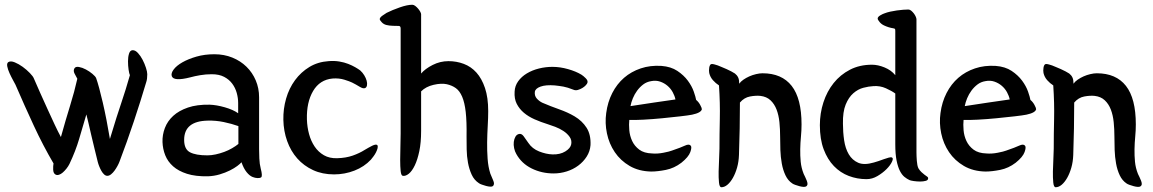

<svg xmlns="http://www.w3.org/2000/svg" viewBox="-20 -680 4845 807"><path d="M205 7Q161 -68 122 -152Q83 -236 45 -324Q42 -330 34.5 -343.5Q27 -357 20 -372.5Q13 -388 10.5 -401Q8 -414 15 -419Q25 -425 42 -418Q59 -411 75.5 -399Q92 -387 105.5 -373Q119 -359 122 -351Q134 -323 149 -289.5Q164 -256 179.5 -222Q195 -188 209.5 -157Q224 -126 236 -104Q256 -176 274.5 -235.5Q293 -295 305 -349Q300 -358 293.5 -370.5Q287 -383 293 -393Q298 -401 312 -398.5Q326 -396 341 -388Q356 -380 368.5 -369.5Q381 -359 384 -352Q396 -318 412 -249Q428 -180 442 -96Q458 -150 469.5 -185.5Q481 -221 490.5 -249.5Q500 -278 508 -303.5Q516 -329 526 -364Q523 -370 520.5 -387Q518 -404 518 -422.5Q518 -441 522.5 -455Q527 -469 538 -469Q549 -469 560 -457Q571 -445 579.5 -428.5Q588 -412 593.5 -395Q599 -378 599 -368Q599 -348 595 -336Q571 -255 542.5 -169.5Q514 -84 482 0Q479 8 473.5 18Q468 28 461.5 37Q455 46 447 52.5Q439 59 431 59Q424 59 417.5 53Q411 47 406 38Q401 29 397 19Q393 9 391 1Q385 -24 377.5 -54Q370 -84 363.5 -112.5Q357 -141 351.5 -164.5Q346 -188 343 -199Q327 -145 312.5 -95.5Q298 -46 272 9Q267 19 259.5 28.5Q252 38 244 45Q236 52 228 54.5Q220 57 214 54Q204 49 203.5 33Q203 17 205 7Z M981 -247Q981 -268 975 -289.5Q969 -311 956 -328.5Q943 -346 922 -357Q901 -368 870 -368Q845 -368 821.5 -364Q798 -360 780 -355Q710 -337 702 -360Q698 -372 710 -388Q722 -404 746.5 -418Q771 -432 805.5 -442Q840 -452 881 -452Q922 -452 956.5 -438Q991 -424 1016 -399.5Q1041 -375 1055 -342Q1069 -309 1069 -271V-53Q1069 -38 1070 -14Q1071 10 1076 29Q1084 59 1078 65Q1073 69 1062.5 68.5Q1052 68 1042 64Q1029 59 1016.5 43.5Q1004 28 995 2Q990 8 977.5 17.5Q965 27 946 36.5Q927 46 903.5 53Q880 60 854 61Q802 62 766 50.5Q730 39 707.5 19Q685 -1 674.5 -27.5Q664 -54 663 -83Q662 -113 673 -142Q684 -171 708 -193Q732 -215 770 -228Q808 -241 861 -240Q890 -239 925 -229Q960 -219 981 -204ZM982 -150Q954 -160 920.5 -167Q887 -174 853 -173Q754 -171 754 -92Q754 -53 778.5 -40Q803 -27 852 -27Q868 -27 886.5 -31Q905 -35 922.5 -41.5Q940 -48 955.5 -57Q971 -66 982 -75Z M1494 -384Q1504 -375 1511 -363.5Q1518 -352 1521 -341Q1524 -330 1522.5 -321.5Q1521 -313 1515 -310Q1507 -306 1491.5 -315.5Q1476 -325 1460 -333Q1450 -338 1427.5 -345Q1405 -352 1378 -350Q1324 -345 1296 -297.5Q1268 -250 1270 -178Q1271 -146 1279 -116.5Q1287 -87 1302.5 -64Q1318 -41 1341.5 -27.5Q1365 -14 1397 -15Q1434 -16 1462.5 -26Q1491 -36 1513 -50Q1520 -54 1528.5 -59Q1537 -64 1544.5 -67.5Q1552 -71 1557.5 -72Q1563 -73 1566 -70Q1569 -65 1567 -57Q1565 -49 1560.5 -40Q1556 -31 1550 -23Q1544 -15 1539 -9Q1511 21 1470 37Q1429 53 1384 53Q1335 53 1296 35Q1257 17 1229.5 -14Q1202 -45 1187 -87Q1172 -129 1171 -176Q1170 -222 1182.5 -265.5Q1195 -309 1220 -343Q1245 -377 1280.5 -398.5Q1316 -420 1361 -423Q1385 -425 1406 -421.5Q1427 -418 1443.5 -411.5Q1460 -405 1473 -397.5Q1486 -390 1494 -384Z M1664 -560Q1664 -571 1656 -571Q1647 -571 1631.5 -571.5Q1616 -572 1604 -575Q1592 -578 1584 -587Q1576 -596 1576 -599Q1576 -606 1587 -614Q1598 -622 1605 -626Q1629 -638 1660.5 -649Q1692 -660 1713 -660Q1719 -660 1725.5 -655Q1732 -650 1737.5 -643.5Q1743 -637 1746.5 -630.5Q1750 -624 1750 -620V-371Q1767 -391 1798.5 -407Q1830 -423 1865 -423Q1899 -423 1929.5 -411.5Q1960 -400 1982.5 -375Q2005 -350 2018.5 -310Q2032 -270 2032 -213Q2032 -185 2030 -151Q2028 -117 2027.5 -82Q2027 -47 2029.5 -12.5Q2032 22 2041 50Q2046 63 2053 78.5Q2060 94 2052 102Q2048 105 2040 104.5Q2032 104 2023 101.5Q2014 99 2005.5 96Q1997 93 1993 90Q1973 77 1962.5 54Q1952 31 1947 4Q1942 -23 1941.5 -52Q1941 -81 1941 -107Q1942 -169 1937.5 -209Q1933 -249 1922.5 -273.5Q1912 -298 1896 -309.5Q1880 -321 1858 -326Q1835 -331 1802.5 -323.5Q1770 -316 1750 -296V-130Q1750 -81 1742.5 -45Q1735 -9 1723.5 15Q1712 39 1698.5 50Q1685 61 1673 59Q1666 58 1664 39Q1662 20 1662 -7.5Q1662 -35 1663 -65Q1664 -95 1664 -119Z M2143 -295Q2144 -319 2158 -338.5Q2172 -358 2194.5 -371.5Q2217 -385 2245 -392Q2273 -399 2302 -399Q2334 -399 2367.5 -389.5Q2401 -380 2424 -366Q2432 -361 2442 -351Q2452 -341 2449 -332Q2448 -328 2442 -321.5Q2436 -315 2427.5 -310Q2419 -305 2409 -302Q2399 -299 2390 -303Q2365 -313 2348 -316Q2331 -319 2312 -321Q2274 -324 2252 -316Q2230 -308 2228 -294Q2226 -277 2236.5 -265.5Q2247 -254 2260 -248Q2295 -233 2330.5 -220.5Q2366 -208 2395 -191Q2427 -172 2445.5 -143Q2464 -114 2462 -70Q2460 -44 2446 -22Q2432 0 2410.5 16Q2389 32 2362 40.5Q2335 49 2307 49Q2257 49 2214.5 28Q2172 7 2150 -33Q2144 -43 2141 -57Q2138 -71 2139.5 -83.5Q2141 -96 2146.5 -105.5Q2152 -115 2162 -117Q2172 -119 2180.5 -108Q2189 -97 2201 -79Q2217 -55 2246 -43.5Q2275 -32 2302 -31Q2334 -30 2356 -43.5Q2378 -57 2381 -74Q2384 -91 2374 -105Q2364 -119 2348 -129.5Q2332 -140 2313.5 -147Q2295 -154 2282 -158Q2253 -167 2227 -178.5Q2201 -190 2182 -206Q2163 -222 2152 -243.5Q2141 -265 2143 -295Z M2717 41Q2665 40 2626.5 17.5Q2588 -5 2564 -40.5Q2540 -76 2531 -119.5Q2522 -163 2528 -205Q2534 -251 2553.5 -289Q2573 -327 2603 -353Q2633 -379 2673 -392.5Q2713 -406 2760 -403Q2800 -400 2827 -382Q2854 -364 2871 -341Q2888 -318 2896 -295Q2904 -272 2906 -260Q2916 -252 2923 -239Q2930 -226 2930 -221Q2927 -206 2889 -198Q2874 -195 2839 -191Q2804 -187 2763.5 -183Q2723 -179 2684.5 -177Q2646 -175 2625 -176Q2623 -157 2625 -133Q2627 -109 2637 -87.5Q2647 -66 2667 -51Q2687 -36 2721 -35Q2743 -33 2768.5 -38Q2794 -43 2804 -47Q2842 -60 2859 -68Q2876 -76 2883 -68Q2889 -62 2881.5 -41Q2874 -20 2844 4Q2814 27 2779 34Q2744 41 2717 41ZM2819 -262Q2816 -277 2807.5 -292.5Q2799 -308 2785.5 -319.5Q2772 -331 2754.5 -337Q2737 -343 2717 -339Q2698 -336 2683.5 -325Q2669 -314 2658 -299Q2647 -284 2640 -267Q2633 -250 2630 -234Q2684 -242 2729 -249Q2774 -256 2819 -262Z M3087 -328Q3093 -337 3104.5 -345Q3116 -353 3129.5 -359Q3143 -365 3158 -368.5Q3173 -372 3185 -372Q3266 -372 3307.5 -319Q3349 -266 3349 -157Q3349 -132 3346.5 -106Q3344 -80 3343.5 -53Q3343 -26 3345.5 0Q3348 26 3358 51Q3361 57 3364.5 64.5Q3368 72 3371 79.5Q3374 87 3374 93Q3374 99 3369 103Q3365 106 3357 105.5Q3349 105 3340 102.5Q3331 100 3322.5 97Q3314 94 3310 91Q3292 79 3281.5 57Q3271 35 3266 7.5Q3261 -20 3260 -49.5Q3259 -79 3259 -106Q3259 -137 3256 -166.5Q3253 -196 3244 -219.5Q3235 -243 3218.5 -258.5Q3202 -274 3176 -277Q3157 -279 3132.5 -274.5Q3108 -270 3090 -249Q3090 -195 3089 -140.5Q3088 -86 3086 -29Q3085 0 3078 24.5Q3071 49 3060.5 67.5Q3050 86 3037.5 96.5Q3025 107 3012 107Q3004 107 3002 87Q3000 67 3000.5 40.5Q3001 14 3002.5 -13Q3004 -40 3004 -55Q3004 -115 3005.5 -180.5Q3007 -246 3002 -321Q2988 -330 2976.5 -343Q2965 -356 2961 -373Q2960 -377 2960 -383.5Q2960 -390 2961 -396Q2962 -402 2964.5 -406.5Q2967 -411 2972 -411Q2977 -411 2984 -409Q2991 -407 2997 -405Q3004 -402 3014 -398Q3024 -394 3034 -389.5Q3044 -385 3053.5 -380Q3063 -375 3069 -371Q3078 -364 3082.5 -354.5Q3087 -345 3087 -330Z M3743 -550Q3743 -557 3741.5 -558.5Q3740 -560 3735 -561Q3715 -564 3696 -573Q3685 -578 3677 -587.5Q3669 -597 3669 -602Q3669 -609 3680 -615.5Q3691 -622 3698 -624Q3708 -628 3721.5 -631Q3735 -634 3749 -636Q3763 -638 3776 -639Q3789 -640 3798 -640Q3804 -640 3810 -635Q3816 -630 3821 -623.5Q3826 -617 3829 -610Q3832 -603 3832 -599V-40Q3832 -25 3833.5 -4.5Q3835 16 3840 27Q3846 37 3853 43.5Q3860 50 3866 54.5Q3872 59 3876.5 62Q3881 65 3881 68Q3882 77 3871.5 80Q3861 83 3847.5 83Q3834 83 3820.5 81Q3807 79 3803 77Q3792 72 3781.5 63.5Q3771 55 3762.5 38.5Q3754 22 3748.5 -5Q3743 -32 3743 -74V-287Q3728 -298 3703.5 -309Q3679 -320 3651 -318Q3631 -317 3608.5 -311Q3586 -305 3566.5 -288Q3547 -271 3534.5 -240.5Q3522 -210 3523 -160Q3523 -125 3528 -90.5Q3533 -56 3547.5 -31.5Q3562 -7 3587 4Q3612 15 3653 3Q3661 1 3672.5 -3Q3684 -7 3695 -11Q3706 -15 3715.5 -17.5Q3725 -20 3729 -18Q3736 -15 3729 0Q3722 15 3706 31Q3690 47 3668 60Q3646 73 3622 73Q3583 73 3547.5 59.5Q3512 46 3485 18Q3458 -10 3442 -52.5Q3426 -95 3426 -154Q3426 -204 3441 -250Q3456 -296 3484 -331Q3512 -366 3552.5 -387Q3593 -408 3645 -408Q3670 -408 3698 -396.5Q3726 -385 3743 -364Z M4122 41Q4070 40 4031.5 17.5Q3993 -5 3969 -40.5Q3945 -76 3936 -119.5Q3927 -163 3933 -205Q3939 -251 3958.5 -289Q3978 -327 4008 -353Q4038 -379 4078 -392.5Q4118 -406 4165 -403Q4205 -400 4232 -382Q4259 -364 4276 -341Q4293 -318 4301 -295Q4309 -272 4311 -260Q4321 -252 4328 -239Q4335 -226 4335 -221Q4332 -206 4294 -198Q4279 -195 4244 -191Q4209 -187 4168.5 -183Q4128 -179 4089.5 -177Q4051 -175 4030 -176Q4028 -157 4030 -133Q4032 -109 4042 -87.5Q4052 -66 4072 -51Q4092 -36 4126 -35Q4148 -33 4173.5 -38Q4199 -43 4209 -47Q4247 -60 4264 -68Q4281 -76 4288 -68Q4294 -62 4286.5 -41Q4279 -20 4249 4Q4219 27 4184 34Q4149 41 4122 41ZM4224 -262Q4221 -277 4212.5 -292.5Q4204 -308 4190.5 -319.5Q4177 -331 4159.5 -337Q4142 -343 4122 -339Q4103 -336 4088.5 -325Q4074 -314 4063 -299Q4052 -284 4045 -267Q4038 -250 4035 -234Q4089 -242 4134 -249Q4179 -256 4224 -262Z M4492 -328Q4498 -337 4509.5 -345Q4521 -353 4534.5 -359Q4548 -365 4563 -368.5Q4578 -372 4590 -372Q4671 -372 4712.5 -319Q4754 -266 4754 -157Q4754 -132 4751.5 -106Q4749 -80 4748.5 -53Q4748 -26 4750.5 0Q4753 26 4763 51Q4766 57 4769.5 64.5Q4773 72 4776 79.5Q4779 87 4779 93Q4779 99 4774 103Q4770 106 4762 105.5Q4754 105 4745 102.5Q4736 100 4727.5 97Q4719 94 4715 91Q4697 79 4686.5 57Q4676 35 4671 7.5Q4666 -20 4665 -49.5Q4664 -79 4664 -106Q4664 -137 4661 -166.5Q4658 -196 4649 -219.5Q4640 -243 4623.5 -258.5Q4607 -274 4581 -277Q4562 -279 4537.5 -274.5Q4513 -270 4495 -249Q4495 -195 4494 -140.5Q4493 -86 4491 -29Q4490 0 4483 24.5Q4476 49 4465.5 67.5Q4455 86 4442.5 96.5Q4430 107 4417 107Q4409 107 4407 87Q4405 67 4405.5 40.5Q4406 14 4407.5 -13Q4409 -40 4409 -55Q4409 -115 4410.5 -180.5Q4412 -246 4407 -321Q4393 -330 4381.5 -343Q4370 -356 4366 -373Q4365 -377 4365 -383.5Q4365 -390 4366 -396Q4367 -402 4369.5 -406.5Q4372 -411 4377 -411Q4382 -411 4389 -409Q4396 -407 4402 -405Q4409 -402 4419 -398Q4429 -394 4439 -389.5Q4449 -385 4458.5 -380Q4468 -375 4474 -371Q4483 -364 4487.5 -354.5Q4492 -345 4492 -330Z"/></svg>

Font: BM YEONSUNG
Style: Regular
Weight: 400
Designer: Bongjin Kim; Myungsoo Han; Jaehyun Keum; Jihee Min; Dokyung Lee; Chorong Kim; Jooyeon Kang; Sang-a Kim;
Foundry: Sandoll Communications Inc.
Version: Version 1.000;PS 1;hotconv 16.6.51;makeotf.lib2.5.65220